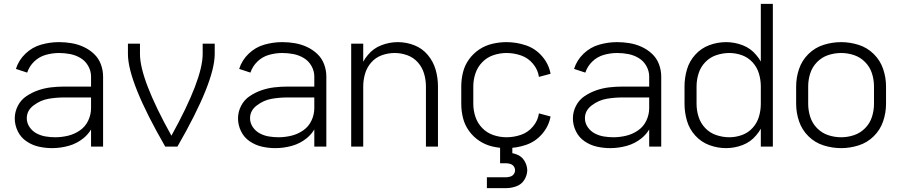

<svg xmlns="http://www.w3.org/2000/svg" viewBox="-20 -755 4640 989"><path d="M248 8Q214 8 180 0.5Q146 -7 116.5 -27Q87 -47 71.5 -79Q56 -111 56 -145Q56 -179 72 -210Q88 -241 116.5 -260Q145 -279 177 -290Q209 -301 242.5 -305Q276 -309 310 -309H449V-361Q449 -389 434.5 -415Q420 -441 395 -456Q370 -471 341.5 -476.5Q313 -482 284 -482Q250 -482 216 -472.5Q182 -463 156.5 -438.5Q131 -414 120 -381L62 -400Q76 -445 111 -478.5Q146 -512 191.5 -525Q237 -538 284 -538Q317 -538 349 -532.5Q381 -527 410.5 -513.5Q440 -500 464 -477.5Q488 -455 499.5 -424Q511 -393 511 -361V0H449V-88Q434 -63 411 -44Q377 -16 334.5 -4Q292 8 248 8ZM265 -48Q298 -48 331 -56Q364 -64 392 -83.5Q420 -103 434.5 -134Q449 -165 449 -198V-253H310Q269 -253 229 -246Q189 -239 153.5 -212.5Q118 -186 118 -146Q118 -121 132.5 -100Q147 -79 169 -67.5Q191 -56 215.5 -52Q240 -48 265 -48Z M831 0Q639 -333 639 -477V-530H701V-477Q701 -347 863 -56Q1024 -347 1024 -477V-530H1086V-477Q1086 -333 894 0Z M1398 8Q1364 8 1330 0.5Q1296 -7 1266.5 -27Q1237 -47 1221.5 -79Q1206 -111 1206 -145Q1206 -179 1222 -210Q1238 -241 1266.5 -260Q1295 -279 1327 -290Q1359 -301 1392.5 -305Q1426 -309 1460 -309H1599V-361Q1599 -389 1584.5 -415Q1570 -441 1545 -456Q1520 -471 1491.5 -476.5Q1463 -482 1434 -482Q1400 -482 1366 -472.5Q1332 -463 1306.5 -438.5Q1281 -414 1270 -381L1212 -400Q1226 -445 1261 -478.5Q1296 -512 1341.5 -525Q1387 -538 1434 -538Q1467 -538 1499 -532.5Q1531 -527 1560.5 -513.5Q1590 -500 1614 -477.5Q1638 -455 1649.5 -424Q1661 -393 1661 -361V0H1599V-88Q1584 -63 1561 -44Q1527 -16 1484.5 -4Q1442 8 1398 8ZM1415 -48Q1448 -48 1481 -56Q1514 -64 1542 -83.5Q1570 -103 1584.5 -134Q1599 -165 1599 -198V-253H1460Q1419 -253 1379 -246Q1339 -239 1303.5 -212.5Q1268 -186 1268 -146Q1268 -121 1282.5 -100Q1297 -79 1319 -67.5Q1341 -56 1365.5 -52Q1390 -48 1415 -48Z M1789 0V-530H1851V-437Q1861 -456 1875 -472Q1903 -506 1944.5 -522Q1986 -538 2029 -538Q2073 -538 2114 -522Q2155 -506 2183.5 -472Q2212 -438 2224 -396Q2236 -354 2236 -310V0H2174V-310Q2174 -343 2164.5 -375.5Q2155 -408 2132.5 -433.5Q2110 -459 2078 -470.5Q2046 -482 2013 -482Q1979 -482 1947 -470.5Q1915 -459 1892.5 -433.5Q1870 -408 1860.5 -375.5Q1851 -343 1851 -310V0Z M2488 214V158H2588Q2598 158 2609 154.5Q2620 151 2626.5 142Q2633 133 2633 122Q2633 111 2626.5 102Q2620 93 2609 89.5Q2598 86 2588 86H2556V0H2619V34Q2630 36 2640 40Q2666 49 2680.5 72Q2695 95 2696 122Q2695 149 2680.5 172Q2666 195 2640 204.5Q2614 214 2588 214ZM2589 8Q2552 8 2516 -0.5Q2480 -9 2449 -29.5Q2418 -50 2396 -80.5Q2374 -111 2365 -147Q2356 -183 2356 -220V-310Q2356 -347 2365 -383Q2374 -419 2396 -449.5Q2418 -480 2449 -500.5Q2480 -521 2516.5 -529.5Q2553 -538 2589 -538Q2640 -538 2689 -521.5Q2738 -505 2772.5 -465Q2807 -425 2816 -375L2756 -359Q2751 -396 2725.5 -426.5Q2700 -457 2663.5 -469.5Q2627 -482 2589 -482Q2555 -482 2522 -471Q2489 -460 2464.5 -435Q2440 -410 2429 -377Q2418 -344 2418 -310V-220Q2418 -186 2429 -153Q2440 -120 2464.5 -95Q2489 -70 2522 -59Q2555 -48 2589 -48Q2627 -48 2663.5 -60.5Q2700 -73 2725.5 -103.5Q2751 -134 2756 -171L2816 -155Q2807 -105 2772.5 -65Q2738 -25 2689 -8.5Q2640 8 2589 8Z M3123 8Q3089 8 3055 0.5Q3021 -7 2991.5 -27Q2962 -47 2946.5 -79Q2931 -111 2931 -145Q2931 -179 2947 -210Q2963 -241 2991.5 -260Q3020 -279 3052 -290Q3084 -301 3117.5 -305Q3151 -309 3185 -309H3324V-361Q3324 -389 3309.5 -415Q3295 -441 3270 -456Q3245 -471 3216.5 -476.5Q3188 -482 3159 -482Q3125 -482 3091 -472.5Q3057 -463 3031.5 -438.5Q3006 -414 2995 -381L2937 -400Q2951 -445 2986 -478.5Q3021 -512 3066.5 -525Q3112 -538 3159 -538Q3192 -538 3224 -532.5Q3256 -527 3285.5 -513.5Q3315 -500 3339 -477.5Q3363 -455 3374.5 -424Q3386 -393 3386 -361V0H3324V-88Q3309 -63 3286 -44Q3252 -16 3209.5 -4Q3167 8 3123 8ZM3140 -48Q3173 -48 3206 -56Q3239 -64 3267 -83.5Q3295 -103 3309.5 -134Q3324 -165 3324 -198V-253H3185Q3144 -253 3104 -246Q3064 -239 3028.5 -212.5Q2993 -186 2993 -146Q2993 -121 3007.5 -100Q3022 -79 3044 -67.5Q3066 -56 3090.5 -52Q3115 -48 3140 -48Z M3720 8Q3676 8 3634 -7.5Q3592 -23 3561.5 -56.5Q3531 -90 3518.5 -133Q3506 -176 3506 -220V-310Q3506 -354 3518.5 -397Q3531 -440 3561.5 -473.5Q3592 -507 3634 -522.5Q3676 -538 3720 -538Q3764 -538 3805.5 -522Q3847 -506 3875 -472Q3889 -456 3899 -438V-735H3961V0H3899V-92Q3889 -74 3875 -58Q3847 -24 3805.5 -8Q3764 8 3720 8ZM3737 -48Q3770 -48 3802 -59.5Q3834 -71 3857 -96.5Q3880 -122 3889.5 -154.5Q3899 -187 3899 -220V-310Q3899 -343 3889.5 -375.5Q3880 -408 3857 -433.5Q3834 -459 3802 -470.5Q3770 -482 3737 -482Q3703 -482 3670 -471Q3637 -460 3613 -435Q3589 -410 3578.5 -377Q3568 -344 3568 -310V-220Q3568 -186 3578.5 -153Q3589 -120 3613 -95Q3637 -70 3670 -59Q3703 -48 3737 -48Z M4313 8Q4267 8 4222.5 -6Q4178 -20 4144.5 -53Q4111 -86 4096 -130Q4081 -174 4081 -220V-310Q4081 -356 4096 -400Q4111 -444 4144.5 -477Q4178 -510 4222.5 -524Q4267 -538 4313 -538Q4358 -538 4402.5 -524Q4447 -510 4480.5 -477Q4514 -444 4529 -400Q4544 -356 4544 -310V-220Q4544 -174 4529 -130Q4514 -86 4480.5 -53Q4447 -20 4402.5 -6Q4358 8 4313 8ZM4313 -48Q4347 -48 4379.5 -59Q4412 -70 4436.5 -95Q4461 -120 4471.5 -153Q4482 -186 4482 -220V-310Q4482 -344 4471.5 -377Q4461 -410 4436.5 -435Q4412 -460 4379.5 -471Q4347 -482 4313 -482Q4278 -482 4245.5 -471Q4213 -460 4188.5 -435Q4164 -410 4153.5 -377Q4143 -344 4143 -310V-220Q4143 -186 4153.5 -153Q4164 -120 4188.5 -95Q4213 -70 4245.5 -59Q4278 -48 4313 -48Z"/></svg>

Font: Jozsika Light
Style: Regular
Weight: 300
Monospace: yes
Designer: Belleve Invis
Foundry: Belleve Invis
Version: 2.1.0